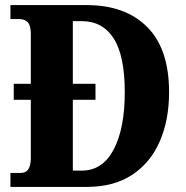

<svg xmlns="http://www.w3.org/2000/svg" viewBox="-20 -734 731 754"><path d="M21 0V-55H63Q101 -55 101 -114V-342H34V-405H101V-601Q101 -634 89 -646.5Q77 -659 57 -659H21V-714H321Q472 -714 558 -628Q644 -542 644 -372Q644 -263 607.5 -179Q571 -95 499 -47.5Q427 0 321 0ZM301 -64Q383 -64 426.5 -147Q470 -230 470 -372Q470 -515 426.5 -583Q383 -651 301 -651H266V-405H355V-342H266V-64Z"/></svg>

Font: Noto Serif Armenian Condensed ExtraBold
Style: Regular
Weight: 800
Width: 3
Designer: Monotype Design Team
Foundry: Monotype Imaging Inc.
Version: Version 2.008; ttfautohint (v1.8.4.7-5d5b)